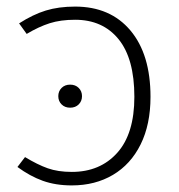

<svg xmlns="http://www.w3.org/2000/svg" viewBox="-20 -552 544 583"><path d="M437 -258Q437 -174 407 -113.5Q377 -53 323 -21Q269 11 198 11Q149 11 110 -3Q71 -17 33 -45L56 -75Q94 -52 125 -41Q156 -30 198 -30Q284 -30 336 -88Q388 -146 388 -258Q388 -374 340 -433Q292 -492 208 -492Q164 -492 131 -481.5Q98 -471 61 -449L38 -481Q80 -508 119 -520Q158 -532 208 -532Q315 -532 376 -459.5Q437 -387 437 -258ZM229 -260Q229 -245 219 -235Q209 -225 193 -225Q177 -225 167 -235Q157 -245 157 -260Q157 -275 167 -285Q177 -295 193 -295Q209 -295 219 -285Q229 -275 229 -260Z"/></svg>

Font: FiraGO ExtraLight
Style: Regular
Weight: 200
Designer: bBox Type
Foundry: bBox Type GmbH
Version: Version 1.001